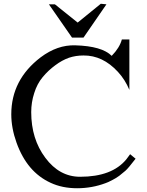

<svg xmlns="http://www.w3.org/2000/svg" viewBox="-20 -990 781 1021"><path d="M272 -967H240L363 -790H424L546 -967L516 -970L393 -870ZM406 -50Q296 -50 221 -151Q146 -251 146 -394Q146 -446 162 -495Q177 -544 207 -580Q237 -616 274 -643Q310 -670 347 -683Q383 -695 424 -695Q526 -696 607 -608Q645 -567 668 -512V-780H628Q616 -736 574 -693Q522 -745 380 -749Q285 -752 196 -685Q40 -566 40 -382Q40 -309 68 -231Q96 -153 141 -100Q186 -47 249 -18Q311 11 390 11Q469 11 541 -16L556 -22Q563 -26 580 -34Q596 -42 614 -55Q631 -68 647 -82Q662 -95 701 -146L672 -170L652 -143Q576 -50 406 -50Z"/></svg>

Font: Sawarabi Mincho
Style: Regular
Weight: 400
Version: Version 1.082; ttfautohint (v1.8.4.7-5d5b)